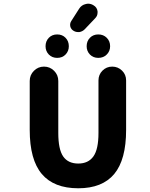

<svg xmlns="http://www.w3.org/2000/svg" viewBox="-20 -1137 803 1031"><path d="M400.4 -126Q269.5 -126 204.6 -202.6Q139.6 -279.3 139.6 -439.5V-702.1Q139.6 -734.4 162.1 -756.8Q184.6 -779.3 216.3 -779.3Q248 -779.3 270.5 -756.8Q293 -734.4 293 -702.1V-422.9Q293 -335 319.3 -296.9Q345.7 -258.8 400.4 -258.8Q454.1 -258.8 481.4 -296.9Q508.8 -335 508.8 -422.9V-705.1Q508.8 -736.3 530.3 -757.8Q551.8 -779.3 582.5 -779.3Q613.3 -779.3 635.3 -757.8Q657.2 -736.3 657.2 -705.1V-439.5Q657.2 -279.3 593.3 -202.6Q529.3 -126 400.4 -126ZM224.6 -888.7Q224.6 -916 242.2 -934.1Q259.8 -952.1 287.1 -952.1Q314.5 -952.1 332 -934.1Q349.6 -916 349.6 -888.7Q349.6 -862.3 332 -844.2Q314.5 -826.2 287.1 -826.2Q259.8 -826.2 242.2 -844.2Q224.6 -862.3 224.6 -888.7ZM375 -971.7Q361.3 -979.5 357.4 -995.1Q356.4 -1000 356.4 -1003.9Q356.4 -1014.6 362.3 -1023.4L405.3 -1090.8Q418 -1110.4 440.4 -1115.2Q447.3 -1117.2 453.1 -1117.2Q468.8 -1117.2 482.4 -1108.4Q501 -1097.7 503.9 -1076.2Q503.9 -1072.3 503.9 -1069.3Q503.9 -1051.8 491.2 -1039.1L434.6 -979.5Q422.9 -967.8 406.2 -964.8Q402.3 -964.8 399.4 -964.8Q385.7 -964.8 375 -971.7ZM445.3 -888.7Q445.3 -916 462.9 -934.1Q480.5 -952.1 507.8 -952.1Q535.2 -952.1 553.2 -934.1Q571.3 -916 571.3 -888.7Q571.3 -862.3 553.2 -844.2Q535.2 -826.2 507.8 -826.2Q480.5 -826.2 462.9 -844.2Q445.3 -862.3 445.3 -888.7Z"/></svg>

Font: Gen Jyuu GothicX Heavy
Style: Bold
Weight: 900
Designer: [Source Han Sans]
Ryoko NISHIZUKA  (kana & ideographs); Paul D. Hunt (Latin, Greek & Cyrillic); Wenlong ZHANG  (bopomofo
Version: Version 1.002.20150607